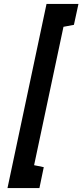

<svg xmlns="http://www.w3.org/2000/svg" viewBox="-20 -839 418 974"><path d="M302 -703 355 -713 378 -819H216L18 115H180L202 9L153 -1Z"/></svg>

Font: Advent Pro
Style: Italic
Weight: 400
Italic angle: -12°
Designer: VivaRado, Andreas Kalpakidis
Foundry: VivaRado, Andreas Kalpakidis
Version: Version 3.000